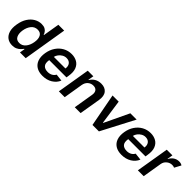

<svg xmlns="http://www.w3.org/2000/svg" viewBox="210 -1853 2990 2990"><g transform="rotate(45 1705.5 -358.0)"><path d="M514.6 0 634.6 -727.3H506.1L460.8 -455.3H455.1Q448.9 -475.1 434.5 -497.7Q420.1 -520.2 391.7 -536.4Q363.4 -552.6 315.4 -552.6Q252.2 -552.6 196.1 -520.2Q139.9 -487.9 99.5 -425.4Q59.1 -362.9 44.3 -272Q29.1 -182.2 48.2 -119.3Q67.3 -56.5 112.9 -23.4Q158.4 9.6 222.7 9.6Q269.6 9.6 303 -6Q336.4 -21.7 358.6 -43.9Q380.9 -66.1 394.2 -85.9H402.4L388.1 0ZM433.3 -272.7Q419.9 -193.5 378.3 -144.7Q336.8 -95.9 275.4 -95.9Q211.8 -95.9 187.4 -146Q162.9 -196 175.5 -272.7Q188.4 -349.1 228.9 -398.1Q269.5 -447.1 333.8 -447.1Q395.9 -447.1 421.4 -399.7Q446.9 -352.3 433.3 -272.7Z M891 10.7Q808.9 10.7 755.3 -23.8Q701.7 -58.2 680.2 -121.3Q658.7 -184.3 672.9 -269.5Q686.8 -353.7 729.4 -417.4Q772 -481.2 836.1 -516.9Q900.2 -552.6 978 -552.6Q1045.1 -552.6 1096.9 -523.4Q1148.8 -494.3 1172.9 -433.4Q1197.1 -372.5 1181.1 -277L1175.1 -237.6H794.7L794.4 -235.8Q782.3 -159.1 813.4 -124.3Q844.5 -89.5 909.4 -89.5Q951.7 -89.5 984.7 -107.2Q1017.8 -125 1036.9 -159.8L1154.5 -146.3Q1125.4 -75.3 1055.9 -32.3Q986.5 10.7 891 10.7ZM810 -324.2H1065.3Q1074.6 -380 1046.9 -416.2Q1019.2 -452.4 963.4 -452.4Q926.5 -452.4 894.2 -433.9Q861.9 -415.5 839.5 -386.2Q817.1 -356.9 810 -324.2Z M1426.1 -319.6 1373.6 0H1244.7L1335.6 -545.5H1458.8L1443.2 -452.8H1449.9Q1475.5 -498.6 1521.8 -525.6Q1568.2 -552.6 1629.3 -552.6Q1713.1 -552.6 1755.7 -499.1Q1798.3 -445.7 1782 -347.3L1723.7 0H1595.2L1649.5 -327.4Q1658.7 -381.7 1635.8 -412.8Q1612.9 -443.9 1562.5 -443.9Q1512.1 -443.9 1474.3 -411.4Q1436.4 -378.9 1426.1 -319.6Z M2412.3 -545.5 2127.1 0H1985.1L1881.7 -545.5H2017L2075.3 -140.3H2081L2273.8 -545.5Z M2631.4 10.7Q2549.4 10.7 2495.7 -23.8Q2442.1 -58.2 2420.6 -121.3Q2399.1 -184.3 2413.4 -269.5Q2427.2 -353.7 2469.8 -417.4Q2512.4 -481.2 2576.5 -516.9Q2640.6 -552.6 2718.4 -552.6Q2785.5 -552.6 2837.4 -523.4Q2889.2 -494.3 2913.4 -433.4Q2937.5 -372.5 2921.5 -277L2915.5 -237.6H2535.2L2534.8 -235.8Q2522.7 -159.1 2553.8 -124.3Q2584.9 -89.5 2649.9 -89.5Q2692.1 -89.5 2725.1 -107.2Q2758.2 -125 2777.3 -159.8L2894.9 -146.3Q2865.8 -75.3 2796.3 -32.3Q2726.9 10.7 2631.4 10.7ZM2550.4 -324.2H2805.8Q2815 -380 2787.3 -416.2Q2759.6 -452.4 2703.8 -452.4Q2666.9 -452.4 2634.6 -433.9Q2602.3 -415.5 2579.9 -386.2Q2557.5 -356.9 2550.4 -324.2Z M2984.7 0 3075.6 -545.5H3200.3L3185 -454.5H3190.7Q3213.4 -502.1 3253.7 -527.7Q3294 -553.3 3342 -553.3Q3385.3 -553.3 3410.9 -533.4L3354 -427.6Q3345.2 -432.5 3332.7 -435.4Q3320.3 -438.2 3304.7 -438.2Q3254.6 -438.2 3214.8 -405.4Q3175.1 -372.5 3166.2 -320.7L3113.3 0Z"/></g></svg>

Font: Inter UI Semi Bold
Style: Italic
Weight: 600
Italic angle: -9.39999°
Designer: Rasmus Andersson
Foundry: rsms
Version: 3.2;8d6f07862